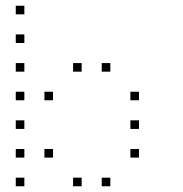

<svg xmlns="http://www.w3.org/2000/svg" viewBox="-20 -685 640 670"><path d="M36 -665Q35 -665 35 -665Q35 -665 35 -664V-636Q35 -635 35 -635Q35 -635 36 -635H64Q65 -635 65 -635Q65 -635 65 -636V-664Q65 -665 65 -665Q65 -665 64 -665ZM36 -565Q35 -565 35 -565Q35 -565 35 -564V-536Q35 -535 35 -535Q35 -535 36 -535H64Q65 -535 65 -535Q65 -535 65 -536V-564Q65 -565 65 -565Q65 -565 64 -565ZM36 -465Q35 -465 35 -465Q35 -465 35 -464V-436Q35 -435 35 -435Q35 -435 36 -435H64Q65 -435 65 -435Q65 -435 65 -436V-464Q65 -465 65 -465Q65 -465 64 -465ZM236 -465Q235 -465 235 -465Q235 -465 235 -464V-436Q235 -435 235 -435Q235 -435 236 -435H264Q265 -435 265 -435Q265 -435 265 -436V-464Q265 -465 265 -465Q265 -465 264 -465ZM336 -465Q335 -465 335 -465Q335 -465 335 -464V-436Q335 -435 335 -435Q335 -435 336 -435H364Q365 -435 365 -435Q365 -435 365 -436V-464Q365 -465 365 -465Q365 -465 364 -465ZM36 -365Q35 -365 35 -365Q35 -365 35 -364V-336Q35 -335 35 -335Q35 -335 36 -335H64Q65 -335 65 -335Q65 -335 65 -336V-364Q65 -365 65 -365Q65 -365 64 -365ZM136 -365Q135 -365 135 -365Q135 -365 135 -364V-336Q135 -335 135 -335Q135 -335 136 -335H164Q165 -335 165 -335Q165 -335 165 -336V-364Q165 -365 165 -365Q165 -365 164 -365ZM436 -365Q435 -365 435 -365Q435 -365 435 -364V-336Q435 -335 435 -335Q435 -335 436 -335H464Q465 -335 465 -335Q465 -335 465 -336V-364Q465 -365 465 -365Q465 -365 464 -365ZM36 -265Q35 -265 35 -265Q35 -265 35 -264V-236Q35 -235 35 -235Q35 -235 36 -235H64Q65 -235 65 -235Q65 -235 65 -236V-264Q65 -265 65 -265Q65 -265 64 -265ZM436 -265Q435 -265 435 -265Q435 -265 435 -264V-236Q435 -235 435 -235Q435 -235 436 -235H464Q465 -235 465 -235Q465 -235 465 -236V-264Q465 -265 465 -265Q465 -265 464 -265ZM36 -165Q35 -165 35 -165Q35 -165 35 -164V-136Q35 -135 35 -135Q35 -135 36 -135H64Q65 -135 65 -135Q65 -135 65 -136V-164Q65 -165 65 -165Q65 -165 64 -165ZM136 -165Q135 -165 135 -165Q135 -165 135 -164V-136Q135 -135 135 -135Q135 -135 136 -135H164Q165 -135 165 -135Q165 -135 165 -136V-164Q165 -165 165 -165Q165 -165 164 -165ZM436 -165Q435 -165 435 -165Q435 -165 435 -164V-136Q435 -135 435 -135Q435 -135 436 -135H464Q465 -135 465 -135Q465 -135 465 -136V-164Q465 -165 465 -165Q465 -165 464 -165ZM36 -65Q35 -65 35 -65Q35 -65 35 -64V-36Q35 -35 35 -35Q35 -35 36 -35H64Q65 -35 65 -35Q65 -35 65 -36V-64Q65 -65 65 -65Q65 -65 64 -65ZM236 -65Q235 -65 235 -65Q235 -65 235 -64V-36Q235 -35 235 -35Q235 -35 236 -35H264Q265 -35 265 -35Q265 -35 265 -36V-64Q265 -65 265 -65Q265 -65 264 -65ZM336 -65Q335 -65 335 -65Q335 -65 335 -64V-36Q335 -35 335 -35Q335 -35 336 -35H364Q365 -35 365 -35Q365 -35 365 -36V-64Q365 -65 365 -65Q365 -65 364 -65Z"/></svg>

Font: Doto Black Thin
Style: Regular
Weight: 250
Monospace: yes
Version: Version 1.000